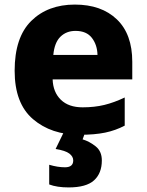

<svg xmlns="http://www.w3.org/2000/svg" viewBox="-20 -579 641 839"><path d="M307 -559Q189 -559 116.5 -487.5Q44 -416 44 -270Q44 -127 124 -58.5Q204 10 328 10Q394 10 439.5 0.5Q485 -9 525 -30V-153Q479 -131 436 -120.5Q393 -110 341 -110Q280 -110 246 -143Q212 -176 210 -232H558V-309Q558 -430 490.5 -494.5Q423 -559 307 -559ZM310 -444Q358 -444 381.5 -413.5Q405 -383 406 -339H213Q218 -393 244 -418.5Q270 -444 310 -444ZM425 122Q425 82 398 60.5Q371 39 341 30L352 0H258L223 72Q266 79 283 92Q300 105 300 122Q300 152 264 152Q232 152 195 141V227Q229 240 280 240Q357 240 391 209Q425 178 425 122Z"/></svg>

Font: Noto Sans UI Extra
Style: Regular
Weight: 800
Designer: Monotype Design Team
Foundry: Monotype Imaging Inc.
Version: Version 1.901